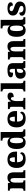

<svg xmlns="http://www.w3.org/2000/svg" viewBox="2530 -3330 810 5909"><g transform="rotate(-90 2934.5 -375.0)"><path d="M17 0H339V-57H335C291 -57 269 -67 269 -122V-305C269 -385 287 -457 345 -457C395 -457 410 -408 410 -322V0H651V-57H647C602 -57 585 -66 585 -128V-358C585 -493 528 -550 422 -550C338 -550 298 -516 270 -469H265L252 -536H22V-479H26C70 -479 93 -470 93 -415V-125C93 -66 66 -57 21 -57H17Z M990 10C1143 10 1203 -54 1203 -110C1203 -134 1186 -151 1164 -158C1141 -108 1101 -70 1033 -70C945 -70 900 -126 897 -255H1223V-309C1223 -467 1130 -550 978 -550C813 -550 720 -453 720 -266C720 -91 809 10 990 10ZM1049 -323H899C900 -426 933 -481 982 -481C1029 -481 1049 -423 1049 -323Z M1508 10C1586 10 1633 -22 1663 -73H1668L1699 0H1909V-57H1901C1853 -57 1827 -74 1827 -137V-760H1563V-703H1571C1615 -703 1651 -696 1651 -643V-591C1651 -553 1652 -508 1654 -477H1649C1621 -518 1579 -548 1506 -548C1378 -548 1304 -460 1304 -267C1304 -75 1378 10 1508 10ZM1561 -69C1503 -69 1481 -135 1481 -268C1481 -399 1503 -471 1562 -471C1631 -471 1651 -399 1651 -269C1651 -134 1631 -69 1561 -69Z M2239 10C2392 10 2452 -54 2452 -110C2452 -134 2435 -151 2413 -158C2390 -108 2350 -70 2282 -70C2194 -70 2149 -126 2146 -255H2472V-309C2472 -467 2379 -550 2227 -550C2062 -550 1969 -453 1969 -266C1969 -91 2058 10 2239 10ZM2298 -323H2148C2149 -426 2182 -481 2231 -481C2278 -481 2298 -423 2298 -323Z M2525 0H2878V-57H2844C2806 -57 2779 -65 2779 -124V-276C2779 -353 2804 -442 2857 -442C2894 -442 2902 -412 2902 -357C2986 -357 3040 -386 3040 -454C3040 -508 3007 -548 2930 -548C2850 -548 2809 -516 2776 -442H2771L2751 -536H2533V-479H2536C2580 -479 2603 -470 2603 -411V-129C2603 -66 2575 -57 2530 -57H2525Z M3074 0H3405V-57H3394C3356 -57 3327 -73 3327 -128V-760H3074V-703H3085C3106 -703 3152 -695 3152 -644V-128C3152 -73 3124 -57 3085 -57H3074Z M3624 10C3697 10 3726 -9 3770 -62H3780L3803 0H4010V-57H4006C3961 -57 3946 -73 3946 -128V-381C3946 -506 3872 -550 3725 -550C3607 -550 3509 -521 3509 -446C3509 -396 3555 -377 3651 -377C3651 -447 3670 -485 3711 -485C3755 -485 3770 -448 3770 -375V-321L3689 -318C3540 -313 3467 -263 3467 -154C3467 -43 3537 10 3624 10ZM3693 -67C3660 -67 3646 -96 3646 -151C3646 -221 3667 -257 3734 -261L3771 -264V-191C3771 -116 3740 -67 3693 -67Z M4055 0H4377V-57H4373C4329 -57 4307 -67 4307 -122V-305C4307 -385 4325 -457 4383 -457C4433 -457 4448 -408 4448 -322V0H4689V-57H4685C4640 -57 4623 -66 4623 -128V-358C4623 -493 4566 -550 4460 -550C4376 -550 4336 -516 4308 -469H4303L4290 -536H4060V-479H4064C4108 -479 4131 -470 4131 -415V-125C4131 -66 4104 -57 4059 -57H4055Z M4960 10C5038 10 5085 -22 5115 -73H5120L5151 0H5361V-57H5353C5305 -57 5279 -74 5279 -137V-760H5015V-703H5023C5067 -703 5103 -696 5103 -643V-591C5103 -553 5104 -508 5106 -477H5101C5073 -518 5031 -548 4958 -548C4830 -548 4756 -460 4756 -267C4756 -75 4830 10 4960 10ZM5013 -69C4955 -69 4933 -135 4933 -268C4933 -399 4955 -471 5014 -471C5083 -471 5103 -399 5103 -269C5103 -134 5083 -69 5013 -69Z M5614 10C5763 10 5842 -60 5842 -169C5842 -270 5774 -309 5666 -343C5574 -372 5546 -390 5546 -430C5546 -465 5576 -484 5622 -484C5677 -484 5717 -449 5717 -383C5787 -383 5819 -407 5819 -453C5819 -501 5767 -549 5638 -549C5502 -549 5412 -497 5412 -383C5412 -284 5470 -242 5588 -205C5673 -178 5709 -159 5709 -119C5709 -86 5683 -57 5617 -57C5547 -57 5503 -96 5503 -184C5451 -184 5406 -164 5406 -107C5406 -41 5459 10 5614 10Z"/></g></svg>

Font: Noto Serif Gurmukhi ExtraBold
Style: Regular
Weight: 800
Designer: Vaibhav Singh and the Monotype Design Team
Foundry: Monotype Imaging Inc.
Version: Version 2.004